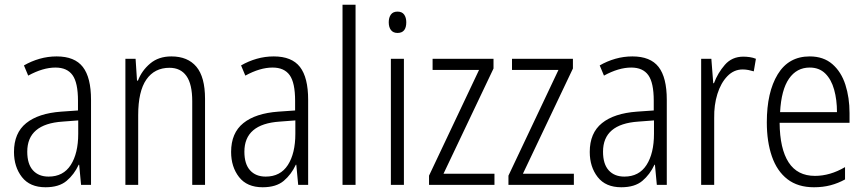

<svg xmlns="http://www.w3.org/2000/svg" viewBox="-20 -780 3651 810"><path d="M219 -542Q295 -542 329.5 -497.5Q364 -453 364 -359V0H322L314 -85H312Q293 -44 261 -17Q229 10 172 10Q106 10 72.5 -33Q39 -76 39 -139Q39 -219 90.5 -260.5Q142 -302 238 -309L309 -314V-355Q309 -431 286 -463Q263 -495 214 -495Q161 -495 99 -461L81 -504Q112 -522 147 -532Q182 -542 219 -542ZM244 -267Q95 -257 95 -140Q95 -88 119 -61.5Q143 -35 185 -35Q247 -35 278.5 -84Q310 -133 310 -216V-272Z M703 -542Q772 -542 808.5 -498.5Q845 -455 845 -363V0H791V-353Q791 -425 766.5 -459.5Q742 -494 695 -494Q632 -494 597.5 -444.5Q563 -395 563 -294V0H509V-532H552L558 -440H562Q578 -482 613.5 -512Q649 -542 703 -542Z M1135 -542Q1211 -542 1245.5 -497.5Q1280 -453 1280 -359V0H1238L1230 -85H1228Q1209 -44 1177 -17Q1145 10 1088 10Q1022 10 988.5 -33Q955 -76 955 -139Q955 -219 1006.5 -260.5Q1058 -302 1154 -309L1225 -314V-355Q1225 -431 1202 -463Q1179 -495 1130 -495Q1077 -495 1015 -461L997 -504Q1028 -522 1063 -532Q1098 -542 1135 -542ZM1160 -267Q1011 -257 1011 -140Q1011 -88 1035 -61.5Q1059 -35 1101 -35Q1163 -35 1194.5 -84Q1226 -133 1226 -216V-272Z M1480 0H1425V-760H1480Z M1657 -731Q1676 -731 1685 -718.5Q1694 -706 1694 -686Q1694 -641 1657 -641Q1639 -641 1629.5 -653Q1620 -665 1620 -686Q1620 -706 1629 -718.5Q1638 -731 1657 -731ZM1684 -532V0H1629V-532Z M2066 0H1790V-39L2001 -485H1805V-532H2062V-491L1851 -47H2066Z M2401 0H2125V-39L2336 -485H2140V-532H2397V-491L2186 -47H2401Z M2648 -542Q2724 -542 2758.5 -497.5Q2793 -453 2793 -359V0H2751L2743 -85H2741Q2722 -44 2690 -17Q2658 10 2601 10Q2535 10 2501.5 -33Q2468 -76 2468 -139Q2468 -219 2519.5 -260.5Q2571 -302 2667 -309L2738 -314V-355Q2738 -431 2715 -463Q2692 -495 2643 -495Q2590 -495 2528 -461L2510 -504Q2541 -522 2576 -532Q2611 -542 2648 -542ZM2673 -267Q2524 -257 2524 -140Q2524 -88 2548 -61.5Q2572 -35 2614 -35Q2676 -35 2707.5 -84Q2739 -133 2739 -216V-272Z M3116 -541Q3129 -541 3143 -539Q3157 -537 3169 -532L3160 -479Q3150 -482 3138 -484.5Q3126 -487 3113 -487Q3076 -487 3048.5 -458.5Q3021 -430 3006.5 -383.5Q2992 -337 2993 -282V0H2938V-532H2981L2989 -429H2992Q3008 -472 3038 -506.5Q3068 -541 3116 -541Z M3396 -542Q3454 -542 3491.5 -509.5Q3529 -477 3546.5 -422.5Q3564 -368 3564 -303V-262H3269Q3270 -152 3307 -95Q3344 -38 3418 -38Q3482 -38 3545 -75V-23Q3516 -7 3484 1.5Q3452 10 3414 10Q3346 10 3302 -24Q3258 -58 3236.5 -120Q3215 -182 3215 -264Q3215 -391 3261 -466.5Q3307 -542 3396 -542ZM3396 -495Q3341 -495 3308.5 -448Q3276 -401 3271 -307H3511Q3511 -359 3499 -402Q3487 -445 3461.5 -470Q3436 -495 3396 -495Z"/></svg>

Font: Noto Sans Lao Looped Condensed Light
Style: Regular
Weight: 300
Width: 3
Designer: Mark Frömberg, Ben Mitchell
Foundry: The Fontpad Ltd
Version: Version 1.002; ttfautohint (v1.8.4.7-5d5b)